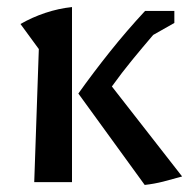

<svg xmlns="http://www.w3.org/2000/svg" viewBox="-20 -516 536 544"><path d="M77 0 90 -377 38 -448Q71 -467 108.5 -479.5Q146 -492 184 -496V0ZM390 8 202 -251Q244 -310 291.5 -369.5Q339 -429 391 -485H474V-451L414 -417Q384 -382 354.5 -346Q325 -310 297 -271L496 -16Q468 -8 442.5 -1.5Q417 5 390 8Z"/></svg>

Font: Piazzolla Medium
Style: Regular
Weight: 500
Designer: Juan Pablo del Peral
Foundry: Huerta Tipografica
Version: Version 1.330